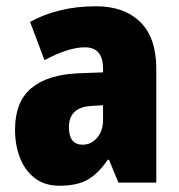

<svg xmlns="http://www.w3.org/2000/svg" viewBox="-20 -583 573 613"><path d="M287 -563Q376 -563 427.5 -513Q479 -463 479 -363V0H358L328 -73H324Q295 -30 261 -10Q227 10 170 10Q123 10 91.5 -14Q60 -38 44 -78.5Q28 -119 28 -169Q28 -258 80 -301.5Q132 -345 231 -349L309 -352V-364Q309 -432 251 -432Q199 -432 122 -391L76 -513Q119 -537 172 -550Q225 -563 287 -563ZM275 -245Q200 -242 200 -177Q200 -121 244 -121Q271 -121 290 -143Q309 -165 309 -200V-247Z"/></svg>

Font: Noto Sans Ethiopic Condensed Black
Style: Regular
Weight: 900
Width: 3
Designer: Monotype Design Team
Foundry: Monotype Imaging Inc.
Version: Version 2.102; ttfautohint (v1.8.4.7-5d5b)